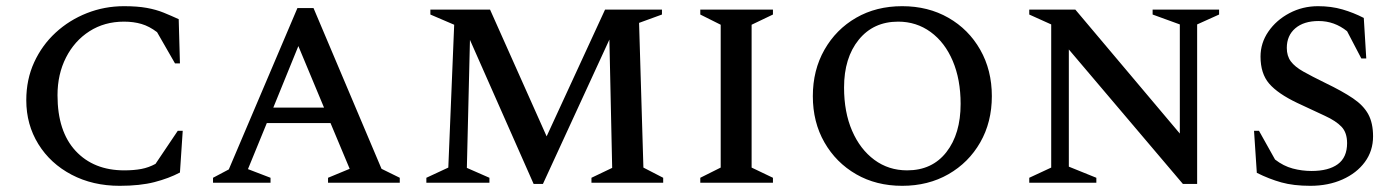

<svg xmlns="http://www.w3.org/2000/svg" viewBox="-20 -591 4514 621"><path d="M367 10Q280 10 211.5 -26Q143 -62 104 -125Q65 -188 65 -267Q65 -334 90.5 -389.5Q116 -445 160 -485.5Q204 -526 261 -548.5Q318 -571 381 -571Q424 -571 454.5 -565.5Q485 -560 509.5 -550Q534 -540 558 -529L562 -386H546L488 -487Q463 -506 437.5 -513.5Q412 -521 381 -521Q318 -521 269.5 -490Q221 -459 193.5 -405Q166 -351 166 -283Q166 -166 224.5 -103Q283 -40 382 -40Q413 -40 437 -44.5Q461 -49 483 -61L555 -168H571L562 -33Q526 -14 479.5 -2Q433 10 367 10Z M669 0V-16L720 -43L942 -565H994L1214 -45L1273 -16V0H1041V-16L1111 -45L1049 -193H843L782 -44L855 -16V0ZM864 -243H1028L945 -442Z M1359 0V-16L1430 -49L1449 -511L1372 -544V-560H1565L1748 -150L1937 -560H2121V-544L2047 -517L2061 -49L2125 -16V0H1893V-16L1960 -48L1951 -463L1736 4H1706L1500 -462L1490 -48L1563 -16V0Z M2245 0V-16L2311 -49V-511L2245 -544V-560H2480V-544L2411 -511V-49L2480 -16V0Z M2898 10Q2814 10 2749 -27.5Q2684 -65 2646.5 -130.5Q2609 -196 2609 -280Q2609 -364 2646.5 -430Q2684 -496 2749 -533.5Q2814 -571 2898 -571Q2982 -571 3047.5 -533.5Q3113 -496 3150.5 -430Q3188 -364 3188 -280Q3188 -196 3150.5 -130.5Q3113 -65 3047.5 -27.5Q2982 10 2898 10ZM2914 -40Q2995 -40 3041 -99Q3087 -158 3087 -255Q3087 -334 3061.5 -394Q3036 -454 2990 -487.5Q2944 -521 2885 -521Q2805 -521 2757.5 -462.5Q2710 -404 2710 -308Q2710 -228 2736 -168Q2762 -108 2808 -74Q2854 -40 2914 -40Z M3309 0V-16L3380 -49V-512L3309 -544V-560H3458L3796 -159V-512L3708 -544V-560H3923V-544L3852 -512V4H3806L3437 -431V-52L3526 -16V0Z M4218 10Q4164 10 4124.5 -1Q4085 -12 4045 -32L4036 -168H4052L4104 -75Q4131 -54 4161 -46Q4191 -38 4222 -38Q4277 -38 4307 -60Q4337 -82 4337 -128Q4337 -162 4319 -181Q4301 -200 4265 -216.5Q4229 -233 4176 -258Q4113 -288 4085 -320.5Q4057 -353 4057 -408Q4057 -452 4082.5 -489Q4108 -526 4150.5 -548.5Q4193 -571 4243 -571Q4286 -571 4322 -560.5Q4358 -550 4391 -533L4399 -402H4383L4337 -490Q4296 -523 4245 -523Q4197 -523 4169.5 -499.5Q4142 -476 4142 -436Q4142 -410 4155 -392.5Q4168 -375 4195.5 -359.5Q4223 -344 4266 -323Q4322 -296 4356 -273Q4390 -250 4405.5 -221.5Q4421 -193 4421 -150Q4421 -103 4394.5 -67Q4368 -31 4322 -10.5Q4276 10 4218 10Z"/></svg>

Font: Spectral SC Medium
Style: Regular
Weight: 500
Designer: Jean-Baptiste Levee
Foundry: Production Type
Version: Version 2.001